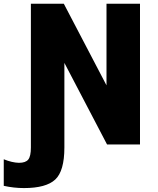

<svg xmlns="http://www.w3.org/2000/svg" viewBox="-87 -752 822 1002"><path d="M468.8 -732.4H643.6V2H471.7L249 -423.8V17.6Q249 140.6 201.2 185.1Q153.3 229.5 38.1 229.5Q-14.6 229.5 -67.4 217.8V79.1Q-24.4 96.7 11.7 97.7Q46.9 97.7 60.5 80.6Q74.2 63.5 74.2 17.6V-732.4H246.1L468.8 -306.6Z"/></svg>

Font: Gen Shin Gothic Heavy
Style: Bold
Weight: 900
Designer: [Source Han Sans]
Ryoko NISHIZUKA  (kana & ideographs); Paul D. Hunt (Latin, Greek & Cyrillic); Wenlong ZHANG  (bopomofo
Version: Version 1.002.20150607